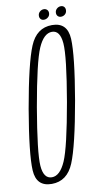

<svg xmlns="http://www.w3.org/2000/svg" viewBox="-89 -795 440 839"><g transform="rotate(-10 131.0 -375.0)"><path d="M71 4Q139.5 4 169.5 -68.8Q199.5 -141.5 234 -337Q267.5 -532 263.8 -605.8Q260 -679.5 191.5 -679.5Q123 -679.5 92.8 -606.5Q62.5 -533.5 28 -337Q-5.5 -141.5 -1.5 -68.8Q2.5 4 71 4ZM76.5 -24.5Q39.5 -24.5 35.2 -82.8Q31 -141 64.5 -337Q99 -533.5 124.5 -592Q150 -650.5 186.5 -650.5Q222.5 -650.5 227.2 -592.2Q232 -534 198 -337Q163.5 -141 138 -82.8Q112.5 -24.5 76.5 -24.5ZM162 -708.5Q172 -708.5 180.2 -715.5Q188.5 -722.5 188.5 -734Q188.5 -743 182.8 -748.5Q177 -754 168.5 -754Q158.5 -754 150.5 -746.8Q142.5 -739.5 142.5 -728.5Q142.5 -719.5 147.8 -714Q153 -708.5 162 -708.5ZM237.5 -708.5Q248 -708.5 255.8 -715.5Q263.5 -722.5 263.5 -734Q263.5 -743 258.2 -748.5Q253 -754 244 -754Q234 -754 226 -746.8Q218 -739.5 218 -728.5Q218 -719.5 223.5 -714Q229 -708.5 237.5 -708.5Z"/></g></svg>

Font: Anybody ExtraCondensed ExtraLight
Style: Italic
Weight: 250
Width: 2
Italic angle: -10°
Version: Version 1.113;gftools[0.9.25]